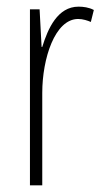

<svg xmlns="http://www.w3.org/2000/svg" viewBox="-20 -557 311 577"><path d="M216 -537C153 -537 124 -471 107 -416H105L99 -529H70V0H107V-278C107 -381 145 -500 215 -500C229 -500 244 -495 253 -491L262 -527C247 -535 230 -537 216 -537Z"/></svg>

Font: Noto Sans Telugu ExtraCondensed ExtraLight
Style: Regular
Weight: 200
Width: 2
Designer: Jelle Bosma - Monotype Design Team
Foundry: Monotype Imaging Inc.
Version: Version 2.005